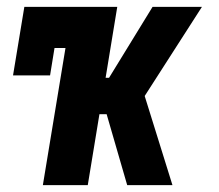

<svg xmlns="http://www.w3.org/2000/svg" viewBox="-20 -540 640 560"><path d="M105 0 171 -400H139L126 -320H18L51 -520H322L288 -313H298L425 -520H569L402 -260L483 0H351L291 -207H270L236 0Z"/></svg>

Font: Iosevka Etoile Heavy
Style: Italic
Weight: 900
Italic angle: -9°
Designer: Belleve Invis
Foundry: Belleve Invis
Version: Version 22.1.2; ttfautohint (v1.8.4)